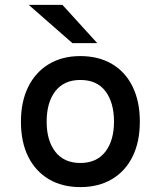

<svg xmlns="http://www.w3.org/2000/svg" viewBox="-20 -752 656 784"><path d="M308 12Q234 12 179.5 -20.2Q125 -52.5 95.2 -112.2Q65.5 -172 65.5 -255Q65.5 -337 95.2 -397.2Q125 -457.5 179.5 -490.2Q234 -523 308 -523Q382.5 -523 437.2 -490.8Q492 -458.5 521.5 -398.2Q551 -338 551 -255.5Q551 -173 521.5 -113Q492 -53 437.2 -20.5Q382.5 12 308 12ZM308 -86.5Q374.5 -86.5 410 -132.2Q445.5 -178 445.5 -255.5Q445.5 -333 410.8 -379.2Q376 -425.5 308 -425.5Q241.5 -425.5 206 -379.8Q170.5 -334 170.5 -255Q170.5 -178 206 -132.2Q241.5 -86.5 308 -86.5ZM275.5 -576 97.5 -732H235L377 -576Z"/></svg>

Font: Overpass Mono SemiBold
Style: Regular
Weight: 600
Monospace: yes
Designer: Delve Withrington, Dave Bailey
Foundry: Delve Fonts LLC
Version: Version 4.000